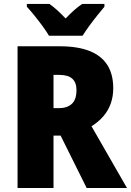

<svg xmlns="http://www.w3.org/2000/svg" viewBox="-20 -947 660 967"><path d="M280.8 -713.9Q370.6 -713.9 430.4 -690.4Q490.2 -667 520.3 -620.1Q550.3 -573.2 550.3 -502.9Q550.3 -460.4 537.6 -425Q524.9 -389.6 500.5 -361.3Q476.1 -333 440.9 -311L619.6 0H416.5L285.2 -264.2H249.5V0H68.4V-713.9ZM278.3 -569.8H249.5V-402.3H276.9Q317.9 -402.3 341.6 -423.8Q365.2 -445.3 365.2 -494.1Q365.2 -531.2 344.2 -550.5Q323.2 -569.8 278.3 -569.8ZM226.6 -767.1Q214.8 -787.6 194.6 -815.2Q174.3 -842.8 152.8 -869.4Q131.3 -896 115.2 -913.1V-927.2H229Q249.5 -912.6 268.6 -895.3Q287.6 -877.9 310.5 -854Q333.5 -877.9 353.5 -895.8Q373.5 -913.6 394 -927.2H505.9V-913.1Q490.7 -895 469.7 -868.9Q448.7 -842.8 429 -815.7Q409.2 -788.6 396 -767.1Z"/></svg>

Font: Open Sans SemiCondensed ExtraBold
Style: Regular
Weight: 800
Width: 4
Designer: Monotype Design Team
Foundry: Monotype Imaging Inc.
Version: Version 3.000